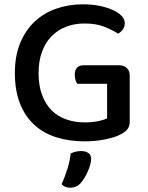

<svg xmlns="http://www.w3.org/2000/svg" viewBox="-20 -642 686 891"><path d="M582 -77Q582 -56 571.5 -42.5Q561 -29 539 -18Q513 -4 467 5Q421 14 373 14Q302 14 242.5 -4.5Q183 -23 140 -62Q97 -101 73 -161Q49 -221 49 -303Q49 -383 74 -443Q99 -503 141.5 -542.5Q184 -582 241.5 -602Q299 -622 364 -622Q407 -622 443 -614.5Q479 -607 505 -595Q531 -583 545 -567.5Q559 -552 559 -535Q559 -518 550 -505.5Q541 -493 528 -486Q501 -503 464 -518Q427 -533 371 -533Q326 -533 287 -518Q248 -503 219.5 -474Q191 -445 175 -402Q159 -359 159 -303Q159 -244 175.5 -200.5Q192 -157 220.5 -129Q249 -101 288.5 -87.5Q328 -74 374 -74Q406 -74 434 -79.5Q462 -85 477 -93V-253H339Q334 -259 330.5 -270.5Q327 -282 327 -294Q327 -317 337.5 -328Q348 -339 366 -339H534Q555 -339 568.5 -326.5Q582 -314 582 -291ZM355 207Q336 229 306 229Q280 229 266 213Q282 177 293.5 139.5Q305 102 308 70Q332 59 357 59Q377 59 390 68Q403 77 403 95Q403 107 398.5 123Q394 139 387 154.5Q380 170 371.5 184Q363 198 355 207Z"/></svg>

Font: Baloo Chettan 2 Medium
Style: Regular
Weight: 500
Designer: Maithili Shingre, Unnati Kotecha and Ek Type
Foundry: Ek Type
Version: Version 1.640;hotconv 1.0.111;makeotfexe 2.5.65597; ttfautoh